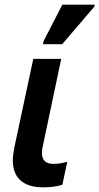

<svg xmlns="http://www.w3.org/2000/svg" viewBox="-20 -795 427 825"><path d="M165 -605H247L385 -766L387 -775H248L167 -618ZM166 10C196 10 226 6 248 -1L269 -100C249 -94 231 -91 209 -91C180 -91 160 -103 160 -139C160 -148 162 -159 165 -172L243 -542H123L42 -163C38 -142 35 -124 35 -106C35 -34 76 10 166 10Z"/></svg>

Font: Noto Sans SemiCondensed SemiBold
Style: Italic
Weight: 600
Width: 4
Italic angle: -12°
Designer: Monotype Design Team
Foundry: Monotype Imaging Inc.
Version: Version 2.013